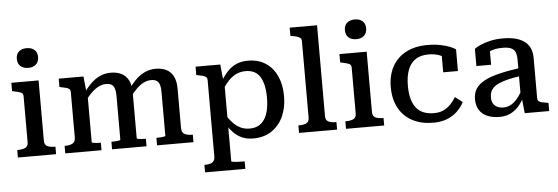

<svg xmlns="http://www.w3.org/2000/svg" viewBox="-58 -965 3999 1377"><g transform="rotate(-5 1941.5 -276.5)"><path d="M170 -634Q135 -634 114 -652Q93 -670 93 -706Q93 -740 114 -758Q135 -776 170 -776Q204 -776 225 -758Q246 -740 246 -706Q246 -671 225 -652.5Q204 -634 170 -634ZM235 -538V-104Q235 -74 255.5 -64Q276 -54 311 -54H314V0H39V-54H42Q77 -54 97.5 -64Q118 -74 118 -104V-435Q118 -455 101 -462Q84 -469 49 -476L39 -478V-538Z M380 0V-54H383Q417 -54 437.5 -65Q458 -76 458 -108V-435Q458 -449 450.5 -456Q443 -463 427.5 -467.5Q412 -472 389 -476L380 -478V-538H558L570 -421L576 -417V-63Q576 -60 586.5 -58Q597 -56 611 -55Q625 -54 637 -54H641V0ZM965 0H717V-54H720Q732 -54 746.5 -55Q761 -56 771.5 -58Q782 -60 782 -63V-383Q782 -412 775.5 -431.5Q769 -451 755 -460.5Q741 -470 715 -470Q687 -470 661 -457Q635 -444 609 -419Q583 -394 555 -354L556 -419Q584 -460 614 -488.5Q644 -517 679 -532.5Q714 -548 755 -548Q801 -548 833.5 -531Q866 -514 883 -479.5Q900 -445 900 -393V-63Q900 -60 910 -58Q920 -56 935 -55Q950 -54 962 -54H965ZM1303 0H1041V-54H1044Q1057 -54 1071 -55Q1085 -56 1095.5 -58Q1106 -60 1106 -63V-383Q1106 -412 1099.5 -431.5Q1093 -451 1078.5 -460.5Q1064 -470 1039 -470Q1011 -470 985 -457Q959 -444 933 -418.5Q907 -393 879 -355L880 -419Q908 -460 938 -488.5Q968 -517 1003 -532.5Q1038 -548 1079 -548Q1125 -548 1157 -531Q1189 -514 1206 -479.5Q1223 -445 1223 -393V-108Q1223 -76 1243.5 -65Q1264 -54 1299 -54H1303Z M1657 223H1367V169H1370Q1392 169 1408.5 164.5Q1425 160 1434 148Q1443 136 1443 115V-435Q1443 -449 1435.5 -456Q1428 -463 1412.5 -467.5Q1397 -472 1374 -476L1365 -478V-538H1543L1556 -408L1561 -403V160Q1561 163 1573.5 165Q1586 167 1603 168Q1620 169 1634 169H1657ZM1733 11Q1688 11 1653.5 -4Q1619 -19 1591 -47.5Q1563 -76 1539 -117L1541 -188Q1566 -147 1591.5 -119Q1617 -91 1647 -76.5Q1677 -62 1713 -62Q1749 -62 1775.5 -75.5Q1802 -89 1820 -116Q1838 -143 1847 -182.5Q1856 -222 1856 -272Q1856 -322 1847.5 -359.5Q1839 -397 1823 -423Q1807 -449 1781 -462Q1755 -475 1720 -475Q1682 -475 1651.5 -460.5Q1621 -446 1594 -417Q1567 -388 1540 -344L1539 -410Q1565 -454 1593.5 -485Q1622 -516 1658.5 -532Q1695 -548 1742 -548Q1818 -548 1870.5 -513Q1923 -478 1951 -416.5Q1979 -355 1979 -272Q1979 -190 1949.5 -126Q1920 -62 1865 -25.5Q1810 11 1733 11Z M2259 -758V-104Q2259 -74 2279 -64Q2299 -54 2334 -54H2337V0H2063V-54H2066Q2101 -54 2121 -64Q2141 -74 2141 -104V-655Q2141 -669 2133.5 -676Q2126 -683 2111 -688Q2096 -693 2072 -697L2062 -699V-758Z M2532 -634Q2497 -634 2476 -652Q2455 -670 2455 -706Q2455 -740 2476 -758Q2497 -776 2532 -776Q2566 -776 2587 -758Q2608 -740 2608 -706Q2608 -671 2587 -652.5Q2566 -634 2532 -634ZM2597 -538V-104Q2597 -74 2617.5 -64Q2638 -54 2673 -54H2676V0H2401V-54H2404Q2439 -54 2459.5 -64Q2480 -74 2480 -104V-435Q2480 -455 2463 -462Q2446 -469 2411 -476L2401 -478V-538Z M3040 -57Q3081 -57 3110.5 -71.5Q3140 -86 3162 -109.5Q3184 -133 3199 -159L3252 -118Q3232 -80 3200.5 -50.5Q3169 -21 3126.5 -5Q3084 11 3029 11Q2943 11 2879.5 -22.5Q2816 -56 2781.5 -119Q2747 -182 2747 -269Q2747 -356 2782 -418.5Q2817 -481 2881.5 -514.5Q2946 -548 3034 -548Q3088 -548 3129 -539.5Q3170 -531 3197.5 -519.5Q3225 -508 3237 -499V-343H3131V-478Q3142 -477 3150.5 -472.5Q3159 -468 3164.5 -461Q3170 -454 3172 -446Q3174 -438 3173 -432Q3153 -452 3117.5 -466Q3082 -480 3037 -480Q2980 -480 2943 -455.5Q2906 -431 2888 -383.5Q2870 -336 2870 -269Q2870 -216 2880.5 -176.5Q2891 -137 2911.5 -110.5Q2932 -84 2964 -70.5Q2996 -57 3040 -57Z M3687 -327V-269Q3632 -262 3592 -252Q3552 -242 3525.5 -230.5Q3499 -219 3484 -204.5Q3469 -190 3462.5 -172.5Q3456 -155 3456 -134Q3456 -107 3466.5 -89.5Q3477 -72 3496 -63Q3515 -54 3541 -54Q3569 -54 3593.5 -67.5Q3618 -81 3640.5 -108Q3663 -135 3686 -177L3689 -120Q3669 -78 3642.5 -49Q3616 -20 3582.5 -4.5Q3549 11 3507 11Q3456 11 3418.5 -5Q3381 -21 3361 -53Q3341 -85 3341 -131Q3341 -173 3360 -204Q3379 -235 3420 -258Q3461 -281 3527 -297.5Q3593 -314 3687 -327ZM3688 0 3676 -114 3670 -117V-389Q3670 -422 3661 -442Q3652 -462 3630.5 -471.5Q3609 -481 3571 -481Q3516 -481 3480.5 -465.5Q3445 -450 3428 -432Q3426 -440 3428.5 -448Q3431 -456 3437.5 -463.5Q3444 -471 3454 -476.5Q3464 -482 3478 -483V-367H3372V-491Q3386 -502 3414.5 -515Q3443 -528 3484.5 -538Q3526 -548 3579 -548Q3625 -548 3662.5 -539.5Q3700 -531 3728 -512Q3756 -493 3771 -463Q3786 -433 3786 -390V-97Q3786 -84 3795 -77Q3804 -70 3820 -66.5Q3836 -63 3859 -60L3864 -58V0Z"/></g></svg>

Font: Roboto Serif 20pt Medium
Style: Regular
Weight: 500
Version: Version 1.008